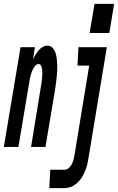

<svg xmlns="http://www.w3.org/2000/svg" viewBox="-66 -766 615 1001"><path d="M504 -594H401L427 -746H529ZM-46 0 41 -520H116L106 -455Q111 -467 118 -479Q125 -491 134.5 -502.5Q144 -514 156.5 -521Q169 -528 182 -528Q198 -528 208.5 -516Q219 -504 223.5 -490Q228 -476 230 -460Q232 -444 232.5 -428Q233 -412 232 -395.5Q231 -379 229.5 -363Q228 -347 225.5 -330.5Q223 -314 221 -298L171 0H96L147 -313Q149 -321 150 -329.5Q151 -338 152 -346Q153 -354 153.5 -362Q154 -370 154.5 -378Q155 -386 154.5 -394.5Q154 -403 152.5 -410.5Q151 -418 147 -425Q143 -432 135 -432Q126 -432 119 -424.5Q112 -417 107.5 -409Q103 -401 100 -392.5Q97 -384 94.5 -375Q92 -366 90 -357.5Q88 -349 87 -340L30 0ZM191 215 196 119H270Q282 119 292 110.5Q302 102 308 90.5Q314 79 317 67.5Q320 56 322 45L399 -424H338L343 -520H491L395 60Q393 73 390 86.5Q387 100 382.5 113Q378 126 372 138.5Q366 151 358 163Q350 175 339.5 185Q329 195 317 202Q305 209 291.5 212Q278 215 265 215Z"/></svg>

Font: Iosevka SS04 Oblique
Style: Bold
Weight: 700
Italic angle: -9°
Monospace: yes
Designer: Belleve Invis
Foundry: Belleve Invis
Version: Version 19.0.0; ttfautohint (v1.8.4)